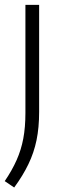

<svg xmlns="http://www.w3.org/2000/svg" viewBox="-34 -562 259 812"><path d="M26 231 -14 204Q17 158.5 36.2 115.2Q55.5 72 64.5 24Q73.5 -24 73.5 -84V-541.5H131.5V-89Q131.5 -22.5 120.5 30.8Q109.5 84 86.2 132.2Q63 180.5 26 231Z"/></svg>

Font: Encode Sans SemiCondensed Light
Style: Regular
Weight: 300
Width: 4
Designer: Multiple Designers
Foundry: Impallari Type
Version: Version 3.002